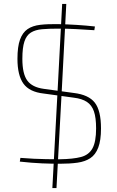

<svg xmlns="http://www.w3.org/2000/svg" viewBox="-20 -824 599 979"><path d="M277 -701Q324 -700 371.5 -697Q419 -694 464 -689L461 -670Q416 -673 370 -675.5Q324 -678 277 -678Q229 -678 194.5 -675Q160 -672 137.5 -658Q115 -644 104.5 -612.5Q94 -581 94 -524Q94 -448 119 -413.5Q144 -379 203 -371L356 -350Q432 -341 463.5 -300.5Q495 -260 495 -169Q495 -108 481 -71.5Q467 -35 440.5 -17.5Q414 0 375 5.5Q336 11 285 11Q244 11 194.5 9Q145 7 81 0L84 -19Q122 -16 153.5 -14.5Q185 -13 216.5 -12.5Q248 -12 286 -12Q353 -13 393 -23.5Q433 -34 451.5 -67.5Q470 -101 470 -169Q470 -224 459 -256Q448 -288 423 -304.5Q398 -321 356 -326L203 -347Q130 -355 99.5 -397.5Q69 -440 69 -524Q69 -586 82 -622Q95 -658 120.5 -675.5Q146 -693 185.5 -697.5Q225 -702 277 -701ZM273 -349 294 -345 268 135H247ZM318 -804 294 -345 273 -349 297 -804Z"/></svg>

Font: Exo 2 Thin
Style: Regular
Weight: 250
Designer: Natanael Gama
Foundry: Natanael Gama
Version: Version 2.010